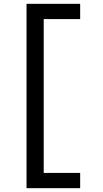

<svg xmlns="http://www.w3.org/2000/svg" viewBox="-20 -843 540 1006"><path d="M119 143V-823H400V-743H209V63H400V143Z"/></svg>

Font: Iosevka SS10 Medium
Style: Regular
Weight: 500
Monospace: yes
Designer: Belleve Invis
Foundry: Belleve Invis
Version: Version 28.0.6; ttfautohint (v1.8.4)